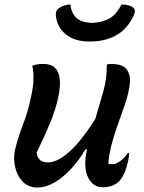

<svg xmlns="http://www.w3.org/2000/svg" viewBox="-20 -826 640 856"><path d="M124 -533Q143 -541 174 -541Q223 -541 239 -503Q255 -465 240 -394Q229 -340 204.5 -280.5Q180 -221 143 -145Q149 -102 193 -102Q225 -102 261 -127Q297 -152 333.5 -196Q370 -240 405 -296Q424 -359 440.5 -418Q457 -477 456 -538Q465 -541 474 -541Q529 -541 546 -515Q563 -489 559 -455Q554 -411 538 -363.5Q522 -316 504.5 -268Q487 -220 475 -173Q470 -151 467 -133Q464 -115 463 -96Q467 -95 471.5 -94.5Q476 -94 480 -94Q498 -94 517.5 -109Q537 -124 550 -144H556Q555 -121 548 -96Q542 -71 535 -55.5Q528 -40 519 -27Q506 -9 484.5 0Q463 9 438 9Q395 9 373.5 -33.5Q352 -76 365 -146Q366 -153 368 -160H361Q334 -114 298.5 -75Q263 -36 224 -13Q185 10 147 10Q106 10 81 -16.5Q56 -43 47.5 -81Q39 -119 46 -154Q60 -214 82.5 -271Q105 -328 118 -392Q127 -432 129 -466Q131 -500 124 -533ZM393 -724Q440 -727 469.5 -744.5Q499 -762 522 -806Q556 -806 574 -792Q588 -780 575 -755Q548 -697 498.5 -669Q449 -641 383 -641H376Q313 -641 273.5 -673Q234 -705 229 -757Q227 -779 243 -790Q265 -805 294 -806Q298 -767 321 -746Q344 -725 393 -724Z"/></svg>

Font: Recursive Sn Csl St Med
Style: Italic
Weight: 500
Italic angle: -15°
Version: Version 1.079;hotconv 1.0.112;makeotfexe 2.5.65598; ttfautoh